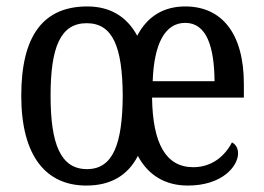

<svg xmlns="http://www.w3.org/2000/svg" viewBox="-20 -566 818 596"><path d="M248 10C322 10 376 -20 408 -82C440 -22 493 10 563 10C670 10 719 -50 719 -90C719 -108 710 -119 700 -124C679 -83 639 -47 580 -47C495 -47 454 -120 452 -263H737V-305C737 -463 668 -546 555 -546C488 -546 437 -515 406 -455C373 -516 320 -546 251 -546C115 -546 46 -456 46 -269C46 -81 123 10 248 10ZM646 -314H454C458 -430 492 -495 555 -495C621 -495 645 -422 646 -314ZM250 -41C168 -41 137 -119 137 -269C137 -418 167 -494 249 -494C330 -494 360 -421 361 -269C360 -119 331 -41 250 -41Z"/></svg>

Font: Noto Serif Lao Condensed
Style: Regular
Weight: 400
Width: 3
Designer: Monotype Design Team
Foundry: Monotype Imaging Inc.
Version: Version 2.003